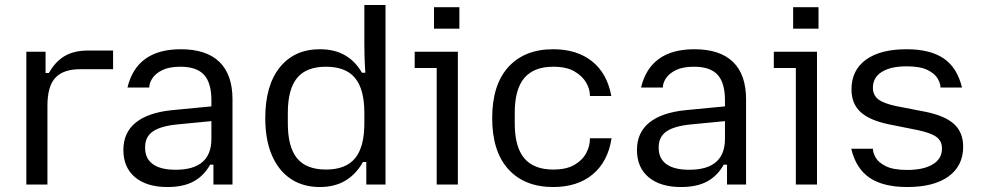

<svg xmlns="http://www.w3.org/2000/svg" viewBox="-20 -742 3943 772"><path d="M85.9 0V-534H163.2V-448.5H176.6Q201.2 -493.2 239.1 -516.1Q277.1 -538.9 335.5 -538.9H434.7V-463.7H302.4Q234.5 -463.7 202.6 -429.4Q170.7 -395 170.7 -317.1V0Z M653.5 10Q570.3 10 523.2 -29.2Q476.1 -68.5 476.1 -138.8Q476.1 -209 525.8 -249.1Q575.5 -289.2 670.2 -298.9L830 -314.3V-255L694 -241.8Q626.8 -235.4 595.1 -213.8Q563.5 -192.1 563.5 -150.5V-147.1Q563.5 -104.4 594.7 -81.9Q625.9 -59.4 686.1 -59.4Q830 -59.4 830 -184V-268V-280.9V-338.7Q830 -408.9 800.3 -441.3Q770.6 -473.7 705.4 -473.7Q660.4 -473.7 632.8 -460.2Q605.3 -446.6 592.8 -427.4Q580.3 -408.2 580.3 -391.2V-390H492.5Q529.5 -544 707 -544Q809.6 -544 862.2 -493.1Q914.8 -442.1 914.8 -342.8V0H838.2V-79.8H824.8Q800.5 -35.7 759.1 -12.8Q717.6 10 653.5 10Z M1266.1 10Q1198.2 10 1149.1 -22.8Q1100 -55.6 1073.3 -117.6Q1046.6 -179.6 1046.6 -266.9Q1046.6 -398.8 1105.2 -471.4Q1163.8 -544 1266.1 -544Q1325.2 -544 1367 -519.9Q1408.8 -495.8 1435.3 -449.5H1449Q1446.3 -489.9 1445.7 -516.8Q1445 -543.7 1445 -566.6V-722H1530.1V0H1452.8V-90.7H1439.4Q1412 -41.7 1368.9 -15.8Q1325.8 10 1266.1 10ZM1290.8 -60.3Q1370.2 -60.3 1407.6 -105.6Q1445 -150.9 1445 -246.1V-287.9Q1445 -383.1 1407.6 -428.4Q1370.2 -473.7 1290.8 -473.7Q1211.5 -473.7 1174.4 -428.4Q1137.3 -383.1 1137.3 -287.9V-246.1Q1137.3 -150.9 1174.4 -105.6Q1211.5 -60.3 1290.8 -60.3Z M1735.9 0V-468.6H1647.4V-534H1821V0ZM1725.1 -626.6V-713H1827.1V-626.6Z M2204.3 10Q2089 10 2024 -61.6Q1959 -133.3 1959 -267Q1959 -401 2024 -472.5Q2089 -544 2204.3 -544Q2299.6 -544 2360.4 -495.6Q2421.3 -447.2 2438 -356H2351.9V-359Q2351.9 -383.4 2336.9 -409.8Q2321.8 -436.2 2289.6 -455Q2257.3 -473.7 2204.3 -473.7Q2126.7 -473.7 2088.2 -428.5Q2049.7 -383.3 2049.7 -287.9V-246.1Q2049.7 -150.7 2088.2 -105.5Q2126.7 -60.3 2204.3 -60.3Q2257.3 -60.3 2289.6 -79Q2321.8 -97.8 2336.9 -126.2Q2351.9 -154.6 2351.9 -182.4V-186H2439Q2424.3 -91.5 2362.9 -40.7Q2301.6 10 2204.3 10Z M2718.5 10Q2635.3 10 2588.2 -29.2Q2541.1 -68.5 2541.1 -138.8Q2541.1 -209 2590.8 -249.1Q2640.5 -289.2 2735.2 -298.9L2895 -314.3V-255L2759 -241.8Q2691.8 -235.4 2660.1 -213.8Q2628.5 -192.1 2628.5 -150.5V-147.1Q2628.5 -104.4 2659.7 -81.9Q2690.9 -59.4 2751.1 -59.4Q2895 -59.4 2895 -184V-268V-280.9V-338.7Q2895 -408.9 2865.3 -441.3Q2835.6 -473.7 2770.4 -473.7Q2725.4 -473.7 2697.8 -460.2Q2670.3 -446.6 2657.8 -427.4Q2645.3 -408.2 2645.3 -391.2V-390H2557.5Q2594.5 -544 2772 -544Q2874.6 -544 2927.2 -493.1Q2979.8 -442.1 2979.8 -342.8V0H2903.2V-79.8H2889.8Q2865.5 -35.7 2824.1 -12.8Q2782.6 10 2718.5 10Z M3179.9 0V-468.6H3091.4V-534H3265V0ZM3169.1 -626.6V-713H3271.1V-626.6Z M3628 10Q3531.7 10 3476.7 -27.1Q3421.7 -64.2 3402.7 -144H3489.9V-142.8Q3489.9 -127.6 3501.3 -107.7Q3512.8 -87.9 3542.8 -73.3Q3572.9 -58.7 3628 -58.7Q3693.2 -58.7 3730.4 -81.1Q3767.6 -103.5 3767.6 -144.8Q3767.6 -174.9 3745.1 -191.5Q3722.6 -208 3668.4 -219.2L3553.4 -242.2Q3475.9 -258.5 3439.8 -291.9Q3403.7 -325.3 3403.7 -382.8Q3403.7 -459.5 3461.6 -501.8Q3519.4 -544 3625 -544Q3720.3 -544 3774.6 -506.9Q3829 -469.8 3848 -390H3761.5V-391.2Q3761.5 -406.4 3750.1 -426.3Q3738.6 -446.1 3709.2 -460.7Q3679.8 -475.3 3625 -475.3Q3561.5 -475.3 3525.6 -452.9Q3489.8 -430.5 3489.8 -389.2Q3489.8 -359.1 3511.8 -342.3Q3533.8 -325.6 3586.3 -314.8L3701.3 -292.5Q3779.8 -276.5 3816.2 -243.1Q3852.7 -209.7 3852.7 -151.9Q3852.7 -75.5 3794 -32.7Q3735.3 10 3628 10Z"/></svg>

Font: Mozilla Text ExtraLight
Style: Regular
Weight: 200
Designer: Studio DRAMA
Foundry: Studio DRAMA
Version: Version 1.000